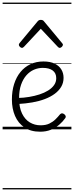

<svg xmlns="http://www.w3.org/2000/svg" viewBox="-20 -989 566 1468"><path d="M287 18Q215 18 167 -14.5Q119 -47 95 -102.5Q71 -158 71 -228Q71 -293 88 -346.5Q105 -400 136.5 -438.5Q168 -477 212.5 -498Q257 -519 312 -519Q365 -519 399 -502Q433 -485 449.5 -457Q466 -429 466 -394Q466 -356 448 -325.5Q430 -295 398 -271.5Q366 -248 322.5 -231.5Q279 -215 227 -206Q175 -197 120 -194L119 -240Q161 -241 203 -248Q245 -255 282 -267Q319 -279 348 -297Q377 -315 393.5 -338.5Q410 -362 410 -391Q410 -430 383 -450Q356 -470 307 -470Q272 -470 239.5 -456Q207 -442 181.5 -413Q156 -384 141 -341Q126 -298 126 -238Q126 -167 148.5 -121Q171 -75 208 -53Q245 -31 290 -31Q330 -31 357 -44Q384 -57 403.5 -76Q423 -95 439 -115Q447 -123 455 -122.5Q463 -122 471 -116Q479 -110 482 -102Q485 -94 479 -86Q461 -60 433.5 -36Q406 -12 369.5 3Q333 18 287 18ZM148 -623Q140 -623 132 -631Q124 -639 124 -647Q124 -649 125.5 -652Q127 -655 129 -659L267 -825Q272 -831 277.5 -834Q283 -837 292 -837Q301 -837 307 -834Q313 -831 317 -825L455 -659Q459 -655 460 -652Q461 -649 461 -647Q461 -639 453 -631Q445 -623 437 -623Q432 -623 428.5 -625.5Q425 -628 421 -632L292 -769L164 -632Q160 -628 156 -625.5Q152 -623 148 -623ZM0 449H526V459H0ZM0 -20H526V0H0ZM0 -505H526V-500H0ZM0 -969H526V-959H0Z"/></svg>

Font: Playwrite IT Trad Guides
Style: Regular
Weight: 400
Designer: Veronika Burian, José Scaglione
Foundry: TypeTogether
Version: Version 1.003